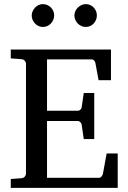

<svg xmlns="http://www.w3.org/2000/svg" viewBox="-20 -911 623 931"><path d="M32.2 0V-43L84 -46.9Q94.7 -47.9 100.3 -54.7Q106 -61.5 106 -68.8V-602.1Q106 -609.4 100.3 -616.2Q94.7 -623 84 -624L32.2 -627.9V-670.9H518.1V-522H458L442.9 -604Q441.9 -611.3 436.8 -617.2Q431.6 -623 424.8 -623H208V-374H357.9Q364.7 -374 370.4 -379.9Q376 -385.7 376 -391.1L386.2 -460H437V-236.8H386.2L376 -306.2Q376 -311.5 370.1 -317.9Q364.3 -324.2 357.9 -324.2H208V-48.8H460.9Q467.3 -48.8 472.7 -55.7Q478 -62.5 479 -67.9L497.1 -167H550.8V0ZM242.7 -836.4Q242.7 -825.2 238.3 -814.9Q233.9 -804.7 226.6 -796.9Q219.2 -789.1 209.2 -784.7Q199.2 -780.3 188 -780.3Q176.8 -780.3 167 -784.7Q157.2 -789.1 149.9 -796.9Q142.6 -804.7 138.2 -814.5Q133.8 -824.2 133.8 -835.4Q133.8 -846.2 138.2 -856.2Q142.6 -866.2 149.9 -874Q157.2 -881.8 167 -886.5Q176.8 -891.1 188 -891.1Q199.2 -891.1 209.2 -886.7Q219.2 -882.3 226.6 -875Q233.9 -867.7 238.3 -857.7Q242.7 -847.7 242.7 -836.4ZM449.7 -836.4Q449.7 -825.2 445.6 -814.9Q441.4 -804.7 434.1 -796.9Q426.8 -789.1 417 -784.7Q407.2 -780.3 396 -780.3Q384.8 -780.3 374.8 -784.7Q364.7 -789.1 357.2 -796.9Q349.6 -804.7 345.2 -814.9Q340.8 -825.2 340.8 -836.4Q340.8 -846.7 345.2 -856.7Q349.6 -866.7 357.4 -874.3Q365.2 -881.8 375 -886.5Q384.8 -891.1 396 -891.1Q407.2 -891.1 417 -886.7Q426.8 -882.3 434.1 -874.8Q441.4 -867.2 445.6 -857.2Q449.7 -847.2 449.7 -836.4Z"/></svg>

Font: BabelStone Ogham
Style: Italic
Weight: 400
Italic angle: -30°
Designer: Andrew West
Foundry: BabelStone
Version: Version 2.02 March 14, 2022